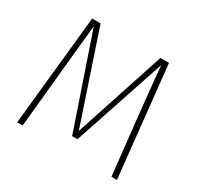

<svg xmlns="http://www.w3.org/2000/svg" viewBox="-147 -855 1059 1028"><g transform="rotate(30 383.0 -341.0)"><path d="M619 -682 691 0H657L620 -340Q595 -577 589 -651L399 -83H366L172 -651Q170 -626 142 -348L108 0H74L144 -682H196L383 -125L566 -682Z"/></g></svg>

Font: Fira Sans UltraLight
Style: Regular
Weight: 200
Designer: Carrois Corporate & Edenspiekermann AG
Foundry: Carrois Corporate GbR & Edenspiekermann AG
Version: Version 4.106;PS 004.106;hotconv 1.0.70;makeotf.lib2.5.58329